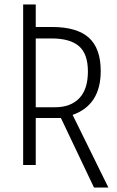

<svg xmlns="http://www.w3.org/2000/svg" viewBox="-20 -734 519 854"><path d="M398 100 251 -209H139V0H83V-714H139V-614H211Q322 -614 375 -566.5Q428 -519 428 -418Q428 -267 303 -223L462 100ZM225 -257Q294 -257 332.5 -297Q371 -337 371 -416Q371 -494 331.5 -528.5Q292 -563 209 -563H139V-257Z"/></svg>

Font: Noto Sans Condensed Light
Style: Regular
Weight: 300
Width: 3
Designer: Monotype Design Team
Foundry: Monotype Imaging Inc.
Version: Version 2.013; ttfautohint (v1.8.4.7-5d5b)